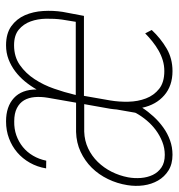

<svg xmlns="http://www.w3.org/2000/svg" viewBox="-3 -580 588 632"><g transform="rotate(-90 291.0 -264.0)"><path d="M373 9.8Q324.7 9.8 293.5 -17.1Q262.2 -43.9 252.4 -89.8Q239.3 -69.8 222.9 -52Q206.5 -34.2 187 -20.3Q167.5 -6.3 145 1.7Q122.6 9.8 97.7 9.8Q66.9 9.8 45.9 -3.4Q24.9 -16.6 12.7 -37.8Q0.5 -59.1 -3.2 -85.4Q-6.8 -111.8 -2.4 -138.7Q2.9 -172.4 17.6 -202.6Q32.2 -232.9 54.9 -255.9Q77.6 -278.8 107.4 -292.7Q137.2 -306.6 172.9 -307.6H269L285.2 -400.4Q289.1 -423.3 287.4 -443.6Q285.6 -463.9 276.9 -478.8Q268.1 -493.7 251 -502.4Q233.9 -511.2 207.5 -511.2Q183.1 -511.7 161.6 -504.2Q140.1 -496.6 123 -482.7Q106 -468.8 94.5 -449.2Q83 -429.7 78.1 -405.8L52.7 -406.2Q57.6 -435.5 71.3 -459.7Q85 -483.9 105.2 -501.2Q125.5 -518.6 151.4 -528.3Q177.2 -538.1 207.5 -538.1Q256.3 -538.1 284.4 -512.2Q312.5 -486.3 312.5 -437.5Q324.2 -458 339.1 -476.1Q354 -494.1 372.1 -507.8Q390.1 -521.5 411.6 -529.8Q433.1 -538.1 458 -538.1Q496.6 -538.1 520.8 -520.8Q544.9 -503.4 556.9 -476.1Q568.8 -448.7 570.8 -415.8Q572.8 -382.8 567.9 -351.6L554.7 -281.7H291.5L276.4 -195.3Q271.5 -166.5 272.2 -135.3Q272.9 -104 283 -77.6Q293 -51.3 314.5 -34.2Q335.9 -17.1 373 -17.1Q391.6 -17.1 408.4 -22.2Q425.3 -27.3 440.7 -36.1Q456.1 -44.9 470.2 -56.2Q484.4 -67.4 497.1 -80.1L508.3 -58.6Q481 -29.3 447.8 -9.8Q414.6 9.8 373 9.8ZM97.2 -15.6Q119.6 -15.6 140.1 -23.7Q160.6 -31.7 178.2 -44.7Q195.8 -57.6 210.2 -74.7Q224.6 -91.8 234.9 -110.4L235.4 -112.3Q235.4 -111.8 235.8 -111.8L246.6 -173.8Q247.1 -179.2 247.6 -184.6Q248 -189.9 249 -195.3L264.2 -280.8H173.8Q143.6 -279.8 118.4 -267.8Q93.3 -255.9 74 -236.1Q54.7 -216.3 41.7 -190.7Q28.8 -165 23.4 -136.7Q19.5 -115.7 21.2 -94.2Q22.9 -72.8 31.2 -55.2Q39.6 -37.6 55.7 -26.6Q71.8 -15.6 97.2 -15.6ZM294.4 -308.6H535.2L542.5 -353.5Q545.9 -378.4 545.4 -406.2Q544.9 -434.1 536.4 -457.5Q527.8 -481 509.3 -496.3Q490.7 -511.7 458 -511.7Q419.9 -511.7 392.6 -492.4Q365.2 -473.1 346.2 -443.8Q327.1 -414.6 315.2 -380.1Q303.2 -345.7 295.9 -314.9Z"/></g></svg>

Font: TypoPRO Roboto Mono
Style: Italic
Weight: 250
Designer: Google
Version: Version 2.000986; 2015; ttfautohint (v1.3)